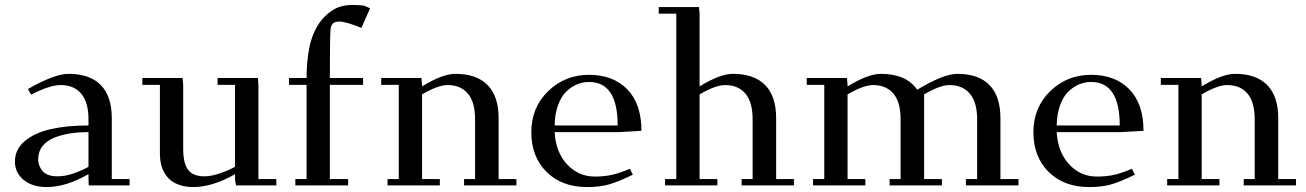

<svg xmlns="http://www.w3.org/2000/svg" viewBox="-20 -758 5339 785"><path d="M41 -97.2Q41 -147.5 81.5 -181.4Q122.1 -215.3 188 -230.2Q253.9 -245.1 341.8 -245.1V-270Q341.8 -339.8 312 -375Q282.2 -410.2 228 -410.2Q183.1 -410.2 106.9 -371.1L94.2 -394Q203.1 -456.1 259.8 -456.1Q347.2 -456.1 392.1 -410.2Q437 -364.3 437 -274.9V-25.9H509.8V0H342.8L341.8 -23.9V-45.9Q249 6.8 171.9 6.8Q111.8 6.8 76.4 -22.7Q41 -52.2 41 -97.2ZM136.2 -106.9Q136.2 -79.6 154.3 -58.3Q172.4 -37.1 215.8 -37.1Q247.6 -37.1 282.7 -49.6Q317.9 -62 341.8 -76.2V-217.8Q302.2 -217.8 268.1 -212.6Q233.9 -207.5 202.9 -195.6Q171.9 -183.6 154.1 -160.9Q136.2 -138.2 136.2 -106.9Z M562 -411.1V-439H726.6L729 -411.1V-150.9Q729 -89.4 749.3 -63.2Q769.5 -37.1 815.9 -37.1Q844.2 -37.1 880.6 -49.8Q917 -62.5 940.9 -76.2V-411.1H869.6V-439H1034.7L1036.6 -411.1V-25.9H1109.9V0H944.8L940.9 -23.9V-45.9Q848.1 6.8 771 6.8Q740.2 6.8 715.8 -1.2Q691.4 -9.3 676.3 -22.2Q661.1 -35.2 651.4 -53.2Q641.6 -71.3 637.7 -89.8Q633.8 -108.4 633.8 -128.9V-411.1Z M1161.6 -411.1V-439H1233.4Q1233.4 -507.8 1245.6 -567.9Q1260.7 -635.3 1296.4 -678.2Q1307.6 -690.9 1317.1 -699.2Q1326.7 -707.5 1342 -717.5Q1357.4 -727.5 1377.9 -732.7Q1398.4 -737.8 1423.3 -737.8Q1452.1 -737.8 1471.2 -733.9L1493.2 -724.1L1457.5 -644Q1394 -669.9 1367.2 -669.9Q1351.6 -669.9 1342.5 -663.1Q1333.5 -656.2 1331.5 -638.2Q1328.6 -609.4 1328.6 -439H1464.4V-411.1H1328.6V-25.9H1403.3V0H1187.5V-25.9H1233.4V-411.1Z M1538.6 -411.1V-439H1703.1L1705.6 -411.1V-404.8Q1789.6 -456.1 1841.3 -456.1Q1928.7 -456.1 1973.6 -410.2Q2018.6 -364.3 2018.6 -274.9V-25.9H2091.3V0H1877.4V-25.9H1922.4V-270Q1922.4 -340.3 1893.1 -375.2Q1863.8 -410.2 1809.6 -410.2Q1771 -410.2 1705.6 -372.1V-25.9H1778.3V0H1564.5V-25.9H1610.4V-411.1Z M2388.2 -452.1Q2486.8 -452.1 2544.7 -392.8Q2602.5 -333.5 2602.5 -223.1L2509.3 -217.8H2247.6Q2252.4 -135.3 2298.8 -85.7Q2345.2 -36.1 2412.1 -36.1Q2453.1 -36.1 2485.4 -43.9Q2517.6 -51.8 2555.2 -67.9L2567.4 -43.9Q2508.8 -15.1 2470.7 -4.2Q2432.6 6.8 2380.4 6.8Q2276.9 6.8 2214.6 -55.2Q2152.3 -117.2 2152.3 -217.8Q2152.3 -318.4 2221.2 -385.3Q2290 -452.1 2388.2 -452.1ZM2247.6 -245.1H2505.4Q2505.4 -422.9 2388.2 -422.9Q2363.3 -422.9 2339.8 -413.3Q2316.4 -403.8 2295.7 -384Q2274.9 -364.3 2261.7 -328.4Q2248.5 -292.5 2247.6 -245.1Z M2673.3 -702.1V-729H2837.9L2840.3 -702.1V-404.8Q2924.3 -456.1 2976.1 -456.1Q3063.5 -456.1 3108.4 -410.2Q3153.3 -364.3 3153.3 -274.9V-25.9H3226.1V0H3012.2V-25.9H3057.1V-270Q3057.1 -340.3 3027.8 -375.2Q2998.5 -410.2 2944.3 -410.2Q2905.8 -410.2 2840.3 -372.1V-25.9H2913.1V0H2699.2V-25.9H2745.1V-702.1Z M3278.3 -411.1V-439H3442.9L3445.3 -411.1V-404.8Q3529.3 -456.1 3581.1 -456.1Q3685.5 -456.1 3730 -391.1Q3837.9 -456.1 3894 -456.1Q3981 -456.1 4025.6 -410.2Q4070.3 -364.3 4070.3 -274.9V-25.9H4144V0H3929.2V-25.9H3975.1V-270Q3975.1 -339.8 3945.3 -375Q3915.5 -410.2 3861.3 -410.2Q3823.7 -410.2 3758.3 -372.1V-25.9H3831.1V0H3617.2V-25.9H3662.1V-270Q3662.1 -340.3 3632.8 -375.2Q3603.5 -410.2 3549.3 -410.2Q3510.7 -410.2 3445.3 -372.1V-25.9H3518.1V0H3304.2V-25.9H3350.1V-411.1Z M4440.9 -452.1Q4539.6 -452.1 4597.4 -392.8Q4655.3 -333.5 4655.3 -223.1L4562 -217.8H4300.3Q4305.2 -135.3 4351.6 -85.7Q4397.9 -36.1 4464.8 -36.1Q4505.9 -36.1 4538.1 -43.9Q4570.3 -51.8 4607.9 -67.9L4620.1 -43.9Q4561.5 -15.1 4523.4 -4.2Q4485.4 6.8 4433.1 6.8Q4329.6 6.8 4267.3 -55.2Q4205.1 -117.2 4205.1 -217.8Q4205.1 -318.4 4273.9 -385.3Q4342.8 -452.1 4440.9 -452.1ZM4300.3 -245.1H4558.1Q4558.1 -422.9 4440.9 -422.9Q4416 -422.9 4392.6 -413.3Q4369.1 -403.8 4348.4 -384Q4327.6 -364.3 4314.5 -328.4Q4301.3 -292.5 4300.3 -245.1Z M4726.1 -411.1V-439H4890.6L4893.1 -411.1V-404.8Q4977.1 -456.1 5028.8 -456.1Q5116.2 -456.1 5161.1 -410.2Q5206.1 -364.3 5206.1 -274.9V-25.9H5278.8V0H5064.9V-25.9H5109.9V-270Q5109.9 -340.3 5080.6 -375.2Q5051.3 -410.2 4997.1 -410.2Q4958.5 -410.2 4893.1 -372.1V-25.9H4965.8V0H4752V-25.9H4797.9V-411.1Z"/></svg>

Font: Dehuti
Style: Bold
Weight: 700
Version: Version 1.2